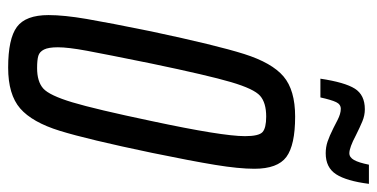

<svg xmlns="http://www.w3.org/2000/svg" viewBox="-247 -670 925 471"><g transform="rotate(90 215.5 -434.5)"><path d="M17 -91Q17 -129 26.5 -184.5Q36 -240 57 -343Q91 -503 112.5 -571Q134 -639 167.5 -667.5Q201 -696 266 -696Q336 -696 365 -674.5Q394 -653 394 -596Q394 -558 384.5 -500Q375 -442 355 -345Q322 -187 301 -119Q280 -51 246 -21.5Q212 8 146 8Q75 8 46 -13.5Q17 -35 17 -91ZM277 -344Q314 -517 314 -573Q314 -607 304 -616Q294 -625 266 -625Q232 -625 215 -610Q198 -595 181.5 -539Q165 -483 136 -344Q113 -231 104.5 -185Q96 -139 96 -114Q96 -91 101.5 -80Q107 -69 117 -66Q127 -63 147 -63Q180 -63 197 -78Q214 -93 231 -149.5Q248 -206 277 -344ZM248 -867Q263 -867 277.5 -861Q292 -855 312 -845Q342 -829 356 -829Q366 -829 372.5 -840.5Q379 -852 384 -877H431Q424 -822 407.5 -796.5Q391 -771 356 -771Q341 -771 327.5 -775.5Q314 -780 294 -790Q290 -792 274.5 -800Q259 -808 247 -808Q236 -808 230.5 -796.5Q225 -785 219 -758H173Q182 -818 197.5 -842.5Q213 -867 248 -867Z"/></g></svg>

Font: Saira Ultra Condensed Medium
Style: Italic
Weight: 500
Width: 1
Italic angle: -12°
Designer: Hector Gatti with collaboration of the Omnibus-Type team
Foundry: Omnibus-Type
Version: Version 1.001; ttfautohint (v1.8)